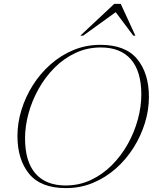

<svg xmlns="http://www.w3.org/2000/svg" viewBox="-20 -955 792 985"><path d="M744 -457.5Q744 -391 723.5 -324.2Q703 -257.5 665.2 -197.5Q627.5 -137.5 574.8 -90.8Q522 -44 457.2 -17Q392.5 10 318.5 10Q189.5 10 129.5 -63.2Q69.5 -136.5 69.5 -257.5Q69.5 -324 90 -390.8Q110.5 -457.5 148.2 -517.5Q186 -577.5 238.8 -624.2Q291.5 -671 356.2 -698Q421 -725 495 -725Q624 -725 684 -651.8Q744 -578.5 744 -457.5ZM108.5 -245Q108.5 -126 162 -64.8Q215.5 -3.5 316.5 -3.5Q386.5 -3.5 446.5 -31.8Q506.5 -60 554.2 -108Q602 -156 635.8 -216.5Q669.5 -277 687.2 -342.5Q705 -408 705 -470Q705 -589 651.8 -650.2Q598.5 -711.5 497 -711.5Q427 -711.5 367 -683.2Q307 -655 259.2 -607Q211.5 -559 177.8 -498.5Q144 -438 126.2 -372.8Q108.5 -307.5 108.5 -245ZM392 -772 566 -935H599.5L674.5 -772H664L573.5 -892.5L406.5 -772Z"/></svg>

Font: Newsreader 72pt ExtraLight
Style: Italic
Weight: 275
Italic angle: -17°
Designer: Hugues Gentile
Foundry: Production Type
Version: Version 1.003; ttfautohint (v1.8.3)